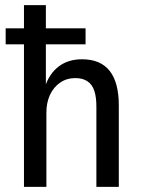

<svg xmlns="http://www.w3.org/2000/svg" viewBox="-20 -725 549 745"><path d="M73 0V-553H2V-615H73V-705H158V-615H312V-553H158V-384H153Q170 -438 207 -466.5Q244 -495 298 -495Q370 -495 405.5 -450Q441 -405 441 -316V0H354V-311Q354 -348 346 -372.5Q338 -397 319.5 -409.5Q301 -422 272 -422Q239 -422 213.5 -404.5Q188 -387 174 -357Q160 -327 160 -288V0Z"/></svg>

Font: Nunito Sans 10pt Condensed Medium
Style: Regular
Weight: 500
Width: 3
Designer: Vernon Adams
Foundry: Vernon Adams
Version: Version 3.101;gftools[0.9.27]